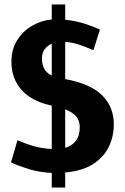

<svg xmlns="http://www.w3.org/2000/svg" viewBox="-20 -762 557 857"><path d="M488 -207Q488 -154 466 -107.5Q444 -61 396 -30Q348 1 271 8V75H211V10Q155 7 109.5 -7Q64 -21 29 -37L58 -136Q97 -119 133.5 -109Q170 -99 211 -97V-291Q206 -292 201 -293Q119 -312 75 -362Q31 -412 31 -487Q31 -542 57 -583Q83 -624 124 -647.5Q165 -671 211 -675V-742H271V-674Q318 -669 357 -656.5Q396 -644 426 -630L397 -538Q359 -554 330.5 -563.5Q302 -573 271 -575V-409Q385 -388 436.5 -336Q488 -284 488 -207ZM167 -500Q167 -477 176.5 -457Q186 -437 211 -425V-567Q167 -547 167 -500ZM336 -194Q336 -224 320 -242.5Q304 -261 271 -274V-102Q301 -111 318.5 -133.5Q336 -156 336 -194Z"/></svg>

Font: Epunda Sans
Style: Bold
Weight: 700
Designer: Simon Atzbach
Foundry: typofactur
Version: Version 2.204; ttfautohint (v1.8.4.7-5d5b)